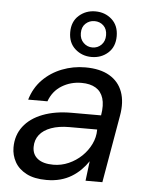

<svg xmlns="http://www.w3.org/2000/svg" viewBox="-54 -807 662 864"><g transform="rotate(5 276.5 -375.5)"><path d="M188 12Q133 12 97.5 -6.5Q62 -25 45 -55.5Q28 -86 28 -121Q28 -176 58.5 -216Q89 -256 145 -277.5Q201 -299 275 -299H408Q416 -346 406.5 -376.5Q397 -407 372 -422Q347 -437 308 -437Q259 -437 219 -412.5Q179 -388 162 -341H75Q91 -395 127.5 -432Q164 -469 214 -488.5Q264 -508 319 -508Q386 -508 428.5 -483Q471 -458 487.5 -412.5Q504 -367 493 -305L440 0H364L375 -89Q361 -68 342.5 -49.5Q324 -31 301 -17Q278 -3 250 4.5Q222 12 188 12ZM213 -59Q249 -59 282 -73.5Q315 -88 340.5 -112.5Q366 -137 381 -168Q396 -199 396 -232V-234H270Q223 -234 188.5 -221.5Q154 -209 136 -186Q118 -163 118 -131Q118 -97 142.5 -78Q167 -59 213 -59ZM342 -557Q299 -557 268 -584.5Q237 -612 237 -660Q237 -708 268 -735.5Q299 -763 342 -763Q386 -763 416.5 -735.5Q447 -708 447 -660Q447 -612 416.5 -584.5Q386 -557 342 -557ZM342 -600Q366 -600 382.5 -616.5Q399 -633 399 -660Q399 -688 382.5 -703.5Q366 -719 342 -719Q319 -719 302 -703.5Q285 -688 285 -660Q285 -633 302 -616.5Q319 -600 342 -600Z"/></g></svg>

Font: DM Sans 24pt
Style: Italic
Weight: 400
Italic angle: -10°
Designer: Colophon Foundry, Jonny Pinhorn
Foundry: Colophon Foundry
Version: Version 4.004;gftools[0.9.30]